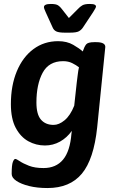

<svg xmlns="http://www.w3.org/2000/svg" viewBox="-20 -738 586 970"><path d="M308 -573Q278 -573 265 -579Q252 -585 246 -599L211 -676Q207 -685 204.5 -691.5Q202 -698 202 -702Q202 -718 237 -718Q263 -718 273.5 -711Q284 -704 292 -693L328 -647L374 -693Q384 -704 396 -711Q408 -718 433 -718Q451 -718 458 -714.5Q465 -711 465 -705Q465 -699 450 -676L399 -599Q391 -587 378.5 -580Q366 -573 332 -573ZM220 212Q168 212 127.5 202Q87 192 63 176Q39 160 39 141Q39 95 45 80Q51 65 57 65Q63 65 80 76.5Q97 88 126.5 99.5Q156 111 200 111Q263 111 298.5 68.5Q334 26 341 -63L343 -77Q318 -42 283 -22.5Q248 -3 207 -3Q162 -3 123 -24.5Q84 -46 59.5 -92Q35 -138 35 -212Q35 -306 65 -378Q95 -450 149 -490Q203 -530 274 -530Q318 -530 350 -511.5Q382 -493 398 -478Q406 -502 415 -513.5Q424 -525 456 -525H466Q512 -525 512 -501L471 -95Q454 67 393.5 139.5Q333 212 220 212ZM251 -107Q278 -107 306.5 -130.5Q335 -154 355 -204L368 -323Q371 -344 373 -362.5Q375 -381 379 -398Q365 -409 345 -419Q325 -429 299 -429Q227 -429 195.5 -370.5Q164 -312 164 -220Q164 -160 187 -133.5Q210 -107 251 -107Z"/></svg>

Font: Asap SemiBold
Style: Italic
Weight: 600
Italic angle: -6°
Designer: Pablo Cosgaya
Foundry: Omnibus-Type
Version: Version 3.001; ttfautohint (v1.8.3)